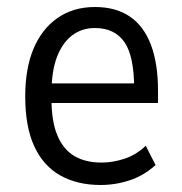

<svg xmlns="http://www.w3.org/2000/svg" viewBox="-20 -519 520 548"><path d="M267 9Q201 9 152.5 -18Q104 -45 78 -101Q52 -157 52 -244Q52 -323 75.5 -379.5Q99 -436 144 -467.5Q189 -499 251 -499Q311 -499 351 -471.5Q391 -444 411 -390.5Q431 -337 431 -260V-225H112V-281H378L363 -264Q363 -359 335 -399Q307 -439 251 -439Q214 -439 186.5 -418.5Q159 -398 143 -357.5Q127 -317 127 -253V-236Q127 -172 144 -132Q161 -92 192.5 -73.5Q224 -55 270 -55Q302 -55 335.5 -66Q369 -77 396 -103L424 -48Q391 -18 350.5 -4.5Q310 9 267 9Z"/></svg>

Font: Nunito Sans 10pt Condensed
Style: Regular
Weight: 400
Width: 3
Designer: Vernon Adams
Foundry: Vernon Adams
Version: Version 3.101;gftools[0.9.27]